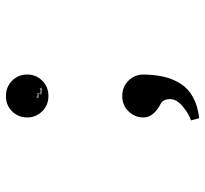

<svg xmlns="http://www.w3.org/2000/svg" viewBox="-42 -488 684 640"><g transform="rotate(-90 300.0 -168.0)"><path d="M272 24.4Q252.4 14.6 240.5 0Q228.5 -14.6 228.5 -31.7Q228.5 -60.5 248.8 -81.5Q269 -102.5 299.8 -102.5Q330.6 -102.5 351.1 -81.8Q371.6 -61 371.6 -31.7Q371.1 6.3 364 36.6Q356.9 66.9 340.8 92.3Q324.7 117.7 295.9 133.5Q267.1 149.4 226.1 153.8L218.8 127Q242.7 118.2 266.1 98.4Q289.6 78.6 289.6 57.1Q289.6 32.7 272 24.4ZM327.6 -372.1H326.7V-377.9H325.7V-371.1H327.6ZM323.7 -372.1H322.8V-375H323.7ZM293.5 -380.9H294.4V-383.8H296.4V-380.9H297.4V-387.7H294.4L293.5 -385.7ZM294.9 -386.7H296.4V-384.8H294.4V-385.7ZM300.3 -384.8V-380.9H301.3V-384.8L300.8 -385.7H298.3V-380.9H299.3V-384.8ZM304.2 -384.8V-380.9H305.2V-384.8L304.7 -385.7H302.2V-380.9H303.2V-384.8ZM307.1 -382.8H308.1V-381.8H307.1ZM306.6 -380.9H309.1V-384.8L308.6 -385.7H306.2V-384.8H308.1V-383.8H306.6L306.2 -382.8V-381.8ZM312 -375V-371.1H313V-375L312.5 -376H311V-377.9H310.1V-371.1H311V-375ZM308.6 -375H306.2V-377H309.1V-377.9H305.7L305.2 -377V-375L305.7 -374H308.1V-372.1H305.2V-371.1H308.6L309.1 -372.1V-374ZM315.9 -372.1H314.9V-376H314V-372.1L314.5 -371.1H316.9V-376H315.9ZM318.8 -372.1V-375H319.8V-372.1ZM318.4 -376 317.9 -375V-372.1L318.4 -371.1H319.8V-370.1H317.9V-369.1H320.3L320.8 -370.1V-376ZM322.3 -376 321.8 -375V-372.1L322.3 -371.1H324.2L324.7 -372.1V-375L324.2 -376ZM299.8 -348.6Q269.5 -348.6 249 -369.4Q228.5 -390.1 228.5 -419.4Q228.5 -448.2 248.5 -469.2Q268.6 -490.2 299.8 -490.2Q330.6 -490.2 351.1 -469.5Q371.6 -448.7 371.6 -419.4Q371.6 -390.1 351.3 -369.4Q331.1 -348.6 299.8 -348.6Z"/></g></svg>

Font: Anka/Coder
Style: Regular
Weight: 400
Monospace: yes
Version: Version 001.100